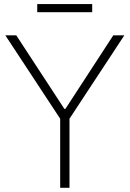

<svg xmlns="http://www.w3.org/2000/svg" viewBox="-20 -896 619 916"><path d="M5.4 -727.5H57.6L287.1 -376.5H292L520.5 -727.5H573.2L311.5 -329.6V0H267.1V-329.6ZM419.9 -876.5V-837.9H157.7V-876.5Z"/></svg>

Font: Inter Display Extra Light
Style: Regular
Weight: 200
Designer: Rasmus Andersson
Foundry: rsms
Version: Version 4.000;git-4fc901f